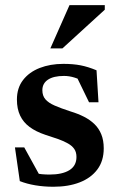

<svg xmlns="http://www.w3.org/2000/svg" viewBox="-20 -700 452 732"><path d="M221.5 -456.5Q258.5 -456.5 287 -451Q315.5 -445.5 348 -432L355.5 -310H319.5L261 -430.5L306 -385.5Q284.5 -398 264.2 -404.2Q244 -410.5 224 -410.5Q184 -410.5 162.8 -396.2Q141.5 -382 141.5 -356Q141.5 -335 153 -321.5Q164.5 -308 188.5 -297.5Q212.5 -287 249.5 -275Q277.5 -266.5 300.5 -254.8Q323.5 -243 340.2 -226.8Q357 -210.5 366.2 -187.8Q375.5 -165 375.5 -134.5Q375.5 -86.5 351.2 -54Q327 -21.5 284 -4.8Q241 12 183.5 12Q147.5 12 114.8 6.5Q82 1 55.5 -9.5L37 -138H72.5L143.5 -9L76 -52Q94 -45 109.8 -41Q125.5 -37 140 -35.8Q154.5 -34.5 168.5 -34.5Q217.5 -34.5 244.5 -51.2Q271.5 -68 271.5 -101.5Q271.5 -120 263.2 -132Q255 -144 239.2 -153Q223.5 -162 201.8 -169.8Q180 -177.5 153 -186Q117 -198 93 -215.8Q69 -233.5 56.8 -259.2Q44.5 -285 44.5 -320.5Q44.5 -364.5 67.8 -394.8Q91 -425 131.2 -440.8Q171.5 -456.5 221.5 -456.5ZM172 -515.5 245 -680.5H379.5V-663L218 -515.5Z"/></svg>

Font: Newsreader 16pt 16pt SemiBold
Style: Regular
Weight: 600
Version: Version 1.003